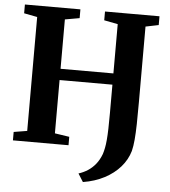

<svg xmlns="http://www.w3.org/2000/svg" viewBox="-61 -798 927 1046"><g transform="rotate(5 402.5 -275.0)"><path d="M431.5 193 403.5 148.5Q430.5 140 453.8 125Q477 110 495.5 87.2Q514 64.5 526.5 31.5Q531.5 16 535.2 -2.8Q539 -21.5 541.2 -47.2Q543.5 -73 544.5 -109Q545.5 -145 545.5 -195V-349.5H256.5V-58L336 -46V0H32V-46L105 -58V-681L32.5 -695V-743H336V-695L256.5 -681V-411H545.5V-680.5L470.5 -695V-743H768.5V-695L697.5 -680.5V-267Q697.5 -198 696.5 -147.8Q695.5 -97.5 692.2 -61.2Q689 -25 682.5 1Q668.5 49.5 634 89Q599.5 128.5 548 155.5Q496.5 182.5 431.5 193Z"/></g></svg>

Font: Merriweather 60pt
Style: Bold
Weight: 700
Version: Version 2.100